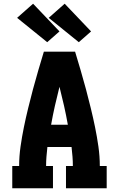

<svg xmlns="http://www.w3.org/2000/svg" viewBox="-20 -1013 640 1033"><path d="M46 0V-120H83Q83 -172 90.5 -224.5Q98 -277 108.5 -328.5Q119 -380 131.5 -431Q144 -482 157.5 -533Q171 -584 186 -634.5Q201 -685 216 -735H384Q399 -685 414 -634.5Q429 -584 442.5 -533Q456 -482 468.5 -431Q481 -380 491.5 -328.5Q502 -277 509.5 -224.5Q517 -172 517 -120H554V0H335V-120H372Q372 -145 370 -170.5Q368 -196 365 -222H235Q232 -196 230 -170.5Q228 -145 228 -120H265V0ZM345 -342Q336 -393 324.5 -444Q313 -495 300 -546Q287 -495 275.5 -444Q264 -393 255 -342ZM404 -786 242 -917 328 -993 470 -844ZM234 -786 72 -917 158 -993 300 -844Z"/></svg>

Font: Iosevka Curly Slab HvEx
Style: Regular
Weight: 900
Width: 7
Monospace: yes
Designer: Belleve Invis
Foundry: Belleve Invis
Version: Version 11.1.0; ttfautohint (v1.8.3)